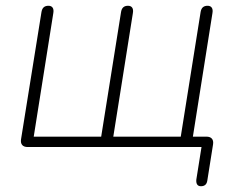

<svg xmlns="http://www.w3.org/2000/svg" viewBox="-20 -510 830 666"><path d="M677 136Q668 136 664 130Q660 124 661 113L679 0H76Q63 0 57 -7Q51 -14 53 -27L124 -469Q126 -480 132 -485Q138 -490 148 -490Q158 -490 162.5 -483.5Q167 -477 165 -465L97 -36H331L400 -469Q402 -480 408 -485Q414 -490 424 -490Q434 -490 438.5 -483.5Q443 -477 441 -465L373 -36H607L676 -469Q678 -480 684 -485Q690 -490 700 -490Q710 -490 714.5 -483.5Q719 -477 717 -465L647 -23L631 -36H696Q709 -36 715 -29Q721 -22 719 -9L699 117Q696 136 677 136Z"/></svg>

Font: Nunito Variable Extra Light
Style: Italic
Weight: 200
Italic angle: -9°
Designer: Vernon Adams
Foundry: Vernon Adams
Version: Version 3.602